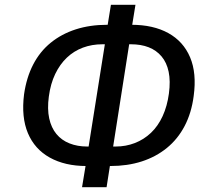

<svg xmlns="http://www.w3.org/2000/svg" viewBox="-20 -754 869 798"><path d="M321 24 339 -85 361 -64H339Q250 -64 187 -99Q124 -134 96 -200.5Q68 -267 80 -362Q90 -432 118 -486Q146 -540 191 -576.5Q236 -613 295 -632Q354 -651 426 -651H452L424 -629L441 -734H543L526 -629L503 -651H526Q617 -651 679.5 -616.5Q742 -582 770 -516Q798 -450 785 -355Q776 -285 747.5 -230.5Q719 -176 673.5 -139Q628 -102 569 -83Q510 -64 439 -64H412L440 -85L423 24ZM345 -124 419 -590 437 -570H406Q362 -570 324.5 -556Q287 -542 258 -514.5Q229 -487 209.5 -446.5Q190 -406 183 -353Q176 -301 184.5 -262Q193 -223 214.5 -197Q236 -171 269 -158Q302 -145 342 -145H371ZM447 -124 427 -145H461Q503 -145 540.5 -159.5Q578 -174 607.5 -202Q637 -230 656 -271.5Q675 -313 682 -365Q689 -417 681 -455.5Q673 -494 651.5 -519.5Q630 -545 598 -557.5Q566 -570 524 -570H494L520 -590Z"/></svg>

Font: Nunito Sans 10pt SemiCondensed SemiBold
Style: Italic
Weight: 600
Width: 4
Italic angle: -9°
Designer: Vernon Adams
Foundry: Vernon Adams
Version: Version 3.101;gftools[0.9.27]